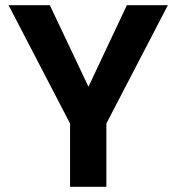

<svg xmlns="http://www.w3.org/2000/svg" viewBox="-20 -720 679 740"><path d="M250 0V-244L13 -700H172L336 -354H306L469 -700H627L390 -244V0Z"/></svg>

Font: DM Sans 17pt ExtraBold
Style: Regular
Weight: 800
Version: Version 4.004;gftools[0.9.30]